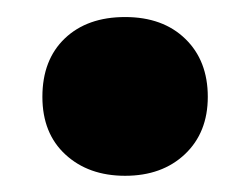

<svg xmlns="http://www.w3.org/2000/svg" viewBox="-20 -396 302 231"><path d="M130.5 -184.5Q86.5 -184.5 58.8 -210Q31 -235.5 31 -279.5Q31 -324 58 -349.8Q85 -375.5 130.5 -375.5Q176 -375.5 203 -349.2Q230 -323 230 -279.5Q230 -236.5 202.5 -210.5Q175 -184.5 130.5 -184.5Z"/></svg>

Font: Encode Sans SemiCondensed
Style: Bold
Weight: 700
Width: 4
Designer: Multiple Designers
Foundry: Impallari Type
Version: Version 3.002